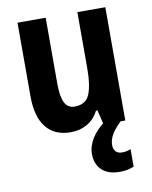

<svg xmlns="http://www.w3.org/2000/svg" viewBox="-87 -612 722 913"><g transform="rotate(-10 274.0 -155.5)"><path d="M485 -547V0H380L363 -70H356Q335 -30 300 -10Q265 10 221 10Q143 10 102 -41.5Q61 -93 61 -190V-547H197V-228Q197 -168 211.5 -137.5Q226 -107 260 -107Q314 -107 332 -150.5Q350 -194 350 -275V-547ZM403 105Q403 124 413.5 135.5Q424 147 444 147Q457 147 467.5 144.5Q478 142 486 138V223Q474 228 457 232Q440 236 418 236Q361 236 331 207Q301 178 301 129Q301 92 324.5 54Q348 16 394 -16L462 0Q429 33 416 56.5Q403 80 403 105Z"/></g></svg>

Font: Noto Sans Condensed
Style: Bold
Weight: 700
Width: 3
Designer: Monotype Design Team
Foundry: Monotype Imaging Inc.
Version: Version 2.013; ttfautohint (v1.8.4.7-5d5b)